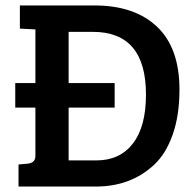

<svg xmlns="http://www.w3.org/2000/svg" viewBox="-20 -685 719 705"><path d="M48 0V-81L81 -84Q110 -87 110 -112V-290H36V-380H110V-577L53 -580V-665H327Q474 -665 556.5 -587Q639 -509 639 -356Q639 -261 614 -190.5Q589 -120 546 -80Q460 0 332 0ZM232 -568V-380H401V-290H232V-96H334Q420 -96 468 -158Q516 -220 516 -338Q516 -568 321 -568Z"/></svg>

Font: Bree Serif
Style: Regular
Weight: 400
Designer: Veronika Burian, Jos Scaglione
Foundry: TypeTogether
Version: Version 1.001